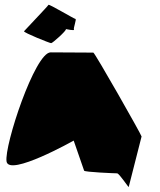

<svg xmlns="http://www.w3.org/2000/svg" viewBox="-20 -779 658 792"><path d="M7 -113C17 -49 284 -199 284 -199L327 -75C329 -69 454 -64 463 -64C472 -64 512 -2 511 -8L564 -216C563 -224 371 -562 365 -562C365 -562 254 -563 189 -563C124 -563 -3 -178 7 -113ZM79 -650C78 -644 185 -601 191 -601C197 -601 255 -653 252 -659C252 -659 289 -651 285 -657C282 -663 297 -701 291 -701C286 -701 181 -764 180 -759C178 -754 79 -651 79 -650Z"/></svg>

Font: Ampere
Style: SCRevIta
Weight: 400
Version: Version 1